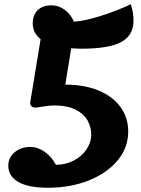

<svg xmlns="http://www.w3.org/2000/svg" viewBox="-20 -727 663 903"><path d="M583 -108Q583 -33 533.5 27Q484 87 398 121.5Q312 156 205 156Q114 156 66.5 129Q19 102 19 52Q19 14 49 -11Q79 -36 123 -36Q157 -36 190 -13Q223 10 243 48Q288 48 326 28.5Q364 9 386.5 -24Q409 -57 409 -96Q409 -129 392 -160Q375 -191 336 -211Q297 -231 235 -231Q211 -231 169 -224Q154 -221 146 -221Q135 -221 128 -227.5Q121 -234 122 -244L171 -543Q134 -572 134 -617Q134 -657 157.5 -679.5Q181 -702 223 -702Q255 -702 283.5 -681.5Q312 -661 328 -625Q377 -628 453.5 -652Q530 -676 595 -707Q608 -668 608 -631Q608 -560 549.5 -529Q491 -498 365 -498Q347 -498 315 -500L287 -329Q376 -329 443 -301.5Q510 -274 546.5 -224Q583 -174 583 -108Z"/></svg>

Font: Lemonada SemiBold
Style: Regular
Weight: 600
Designer: Mohamed Gaber (Arabic) Eduardo Tunni (Latin)
Foundry: Kief Type Foundry
Version: Version 3.006